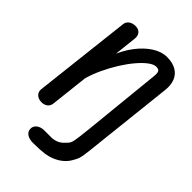

<svg xmlns="http://www.w3.org/2000/svg" viewBox="-358 -1160 1604 1604"><g transform="rotate(45 444.5 -358.0)"><path d="M158.5 1.5Q121.5 1.5 99.2 -20Q77 -41.5 80.5 -74L179.5 -940.5Q182.5 -970 205.8 -987.5Q229 -1005 265 -1005Q301.5 -1005 320 -982.8Q338.5 -960.5 334 -922L237 -61Q233.5 -32 212.5 -15.2Q191.5 1.5 158.5 1.5ZM348 292Q305 292 278.5 274.2Q252 256.5 250 226Q248 193.5 274.5 172.2Q301 151 342.5 151Q388.5 151 408.2 151Q428 151 432.5 151Q437 151 436.8 150.8Q436.5 150.5 442.5 150Q478 145 502.2 130.5Q526.5 116 555 83.5Q563.5 73.5 569 63Q574.5 52.5 578.8 33.2Q583 14 587.2 -21.2Q591.5 -56.5 598 -115L669 -814.5Q673.5 -856 664.8 -871.5Q656 -887 628 -887Q598.5 -887 560 -858Q521.5 -829 479.8 -779.5Q438 -730 398.5 -666.8Q359 -603.5 326.5 -534.2Q294 -465 275 -397.5Q262 -364 241.8 -349.8Q221.5 -335.5 186.5 -335.5Q173 -335.5 168.5 -364.2Q164 -393 176 -444.8Q188 -496.5 222.5 -565.5L298 -691.5Q333.5 -784 388.2 -855.5Q443 -927 507 -967.5Q571 -1008 633.5 -1008Q699 -1008 742.5 -983.2Q786 -958.5 805.2 -912Q824.5 -865.5 817 -800L740.5 -102.5Q734 -40.5 729.5 -1.2Q725 38 721.2 61.8Q717.5 85.5 713 100.5Q708.5 115.5 701.8 128.5Q695 141.5 684.5 160Q657.5 208 604.8 241Q552 274 485 284.5Q460.5 288 426.2 290Q392 292 348 292Z"/></g></svg>

Font: Edu SA Hand
Style: Bold
Weight: 700
Designer: Tina and Corey Anderson, Eben Sorkin, Mirko Velimirovic
Foundry: Google for Education
Version: Version 2.000